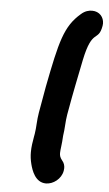

<svg xmlns="http://www.w3.org/2000/svg" viewBox="-57 -707 512 906"><g transform="rotate(5 199.0 -254.5)"><path d="M257.1 -70.8C262.6 -103.9 261.8 -138.8 267.6 -171.8C290.6 -302 297.5 -328.6 318.7 -435.7C350.8 -590 383.3 -524 397.4 -603.6C398 -607.4 398.4 -611.1 398.4 -614.8C398.4 -644.4 377.5 -670.5 342.3 -670.5C327.5 -670.5 309 -666.5 290.4 -649.8C215.1 -585.4 197.9 -510.2 155.7 -294.8L133.5 -169.1C127 -132.6 128.3 -98.7 123 -68.2L120.7 -55.5C116.2 -29.8 112.2 -6 112.2 19.2C112.2 37.2 114.2 55.8 119.6 76.4C126.7 103.8 144.5 160.5 195.8 160.5C229.7 160.5 267.5 133.2 274.4 93.6C275.1 89.6 275.6 85.3 275.6 81C275.6 69.2 272.4 56.7 262.4 45.4C252.7 33.5 249.7 24.1 249.7 11.4C249.7 -5.6 255.1 -28.4 257.1 -70.8Z"/></g></svg>

Font: TudorRose
Style: BoldOblique
Weight: 500
Version: Version 001.000